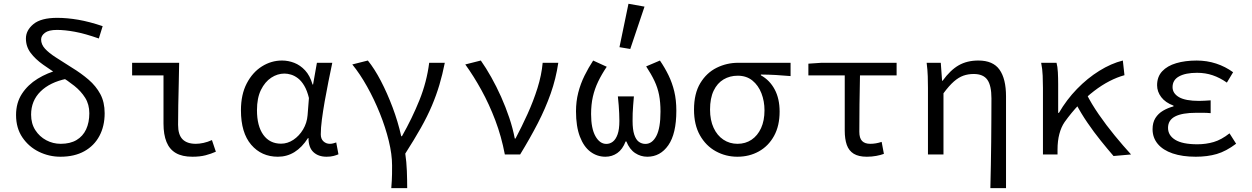

<svg xmlns="http://www.w3.org/2000/svg" viewBox="-20 -819 6640 1018"><path d="M300.4 12Q240.3 12 186.5 -14.2Q132.7 -40.5 98.9 -90.1Q65.1 -139.7 65.1 -209.2Q65.1 -273.8 96.4 -321.8Q127.8 -369.8 179.7 -401.6Q231.6 -433.4 292.5 -449.2L333.4 -401.4Q245 -383.2 194.9 -334Q144.9 -284.7 144.9 -211.2Q144.9 -163.7 167.2 -129.1Q189.5 -94.5 225.2 -75.5Q260.8 -56.5 301.9 -56.5Q352.1 -56.5 385.8 -76.5Q419.5 -96.6 436.6 -133.1Q453.6 -169.7 453.6 -218.4Q453.6 -265.4 431.6 -300.4Q409.7 -335.4 374.3 -363.7Q338.9 -392 297.2 -417.2Q249.6 -447.1 208.5 -476.2Q167.4 -505.3 142.4 -538.7Q117.4 -572.1 117.4 -614.9Q117.4 -658.3 157.5 -691.4Q197.7 -724.4 283.3 -724.4Q335.7 -724.4 394.7 -714.3Q453.7 -704.2 524.3 -680.3L504 -614.9Q430.3 -640.8 376.8 -650.6Q323.4 -660.4 282 -660.4Q238.3 -660.4 218.2 -645.1Q198 -629.9 198 -609.5Q198 -583.5 218.4 -561Q238.9 -538.5 276 -514.7Q313.1 -490.9 361.7 -460.1Q410.5 -430.3 449.6 -396.7Q488.8 -363.1 511.9 -320.2Q534.9 -277.3 534.9 -218.9Q534.9 -150.2 507.1 -98.2Q479.3 -46.1 427 -17.1Q374.7 12 300.4 12Z M1000.1 12Q946.1 12 912.4 -7.6Q878.7 -27.2 862.8 -66.4Q846.9 -105.6 846.9 -163V-419.1H680.5V-486.1H929.9Q929.1 -431.7 927.7 -373.9Q926.3 -316 925.2 -260.7Q924.2 -205.5 924.2 -157Q924.2 -104.5 947.9 -80.5Q971.5 -56.5 1018.3 -56.5Q1036.7 -56.5 1059 -61.3Q1081.3 -66.1 1103.7 -76.3L1124.5 -14.7Q1099.5 -3.5 1069.9 4.3Q1040.2 12 1000.1 12Z M1453.5 12Q1366.4 12 1311.9 -51.5Q1257.5 -115.1 1257.5 -234.2Q1257.5 -318.1 1288.3 -376.9Q1319 -435.7 1368.7 -466.9Q1418.3 -498.1 1475.4 -498.1Q1508.4 -498.1 1540.2 -485.8Q1571.9 -473.5 1597.6 -446Q1623.4 -418.4 1637.2 -370.9H1639.9L1660.3 -486.1H1741.8Q1731.8 -438.1 1721.2 -385.6Q1710.7 -333.1 1701.6 -281.8Q1692.6 -230.4 1686.7 -185.4Q1680.8 -140.4 1680.8 -106.8Q1680.8 -82.4 1695 -69.5Q1709.1 -56.5 1728.8 -56.5Q1737.1 -56.5 1746 -58.6Q1755 -60.7 1762.7 -63.7L1774.5 -0.9Q1764.6 3.5 1748.8 7.8Q1733 12 1711.4 12Q1668.4 12 1642.2 -12.1Q1615.9 -36.2 1615.6 -86.8H1612.9Q1549.6 12 1453.5 12ZM1470.2 -57.2Q1504.5 -57.2 1535.5 -77.7Q1566.4 -98.3 1587 -132.7Q1607.5 -167.1 1610.8 -207.9L1618 -299.5Q1608.3 -339.1 1593 -364.8Q1577.7 -390.4 1559.6 -404.1Q1541.4 -417.9 1523 -423.4Q1504.7 -428.9 1488.1 -428.9Q1451.3 -428.9 1417.9 -407Q1384.6 -385 1363.5 -342.1Q1342.5 -299.2 1342.5 -234.9Q1342.5 -150.9 1376.2 -104Q1410 -57.2 1470.2 -57.2Z M2054.6 178.5Q2056.3 156.6 2057.3 139.4Q2058.4 122.2 2058.6 103.5Q2058.8 84.9 2058.8 58Q2058.8 -0.4 2041.4 -71.9Q2024 -143.4 1994.1 -217.9Q1964.2 -292.3 1926.4 -359.9Q1888.7 -427.4 1847.9 -477.3L1930.4 -498.1Q1965.6 -454.8 1999.3 -390.2Q2033 -325.6 2061.6 -249.6Q2090.2 -173.5 2107.3 -96.9H2111.3Q2165.2 -191.8 2204 -288.2Q2242.8 -384.7 2255.6 -486.1H2338.4Q2326.1 -424 2309.7 -369Q2293.3 -314 2269.8 -258.4Q2246.2 -202.7 2211.6 -141.2Q2176.9 -79.7 2128.8 -4.6Q2135.3 38.3 2137.2 87.4Q2139 136.5 2139 178.5Z M2656.7 0Q2638.6 -95.5 2606.2 -180.9Q2573.8 -266.3 2532.9 -340.6Q2492 -415 2447 -477.3L2529.4 -498.1Q2556.9 -459.1 2584.6 -409.8Q2612.3 -360.5 2636.8 -305.9Q2661.2 -251.3 2680.1 -195.1Q2699 -139 2709.4 -84.6H2713.4Q2746.5 -147.2 2777.3 -215.1Q2808.1 -283 2829.8 -351.9Q2851.4 -420.7 2857.3 -486.1H2940.1Q2927.6 -401.5 2899.8 -322.9Q2872 -244.3 2831.4 -165.4Q2790.7 -86.5 2737.8 0Z M3190 12Q3146 12 3110.5 -14.5Q3075 -41 3054.5 -95Q3034 -149 3034 -229Q3034 -281 3046 -328Q3058 -375 3079 -417.5Q3100 -460 3125 -498L3197 -465Q3170 -425 3151.5 -386.5Q3133 -348 3123.5 -306.5Q3114 -265 3114 -214Q3114 -138 3137 -97Q3160 -56 3195 -56Q3214 -56 3229.5 -68Q3245 -80 3254.5 -106.5Q3264 -133 3264 -178Q3264 -198 3263 -218Q3262 -238 3260.5 -260Q3259 -282 3256 -308H3341Q3339 -282 3337 -260Q3335 -238 3334.5 -218Q3334 -198 3334 -178Q3334 -132 3343 -105Q3352 -78 3367.5 -67Q3383 -56 3402 -56Q3438 -56 3460 -98Q3482 -140 3482 -227Q3482 -277 3474.5 -315.5Q3467 -354 3450 -390Q3433 -426 3406 -467L3479 -498Q3505 -460 3524.5 -420Q3544 -380 3555 -334.5Q3566 -289 3566 -232Q3566 -110 3523.5 -49Q3481 12 3412 12Q3377 12 3347.5 -7.5Q3318 -27 3301 -69H3297Q3281 -27 3253 -7.5Q3225 12 3190 12ZM3321.7 -559.3 3264.5 -568.9 3312.2 -799 3397.3 -783.9Z M3889.6 12Q3828 12 3775.4 -16.9Q3722.8 -45.7 3691.2 -101.5Q3659.7 -157.2 3659.7 -237.7Q3659.7 -323 3693 -378.2Q3726.3 -433.3 3779.8 -459.7Q3833.3 -486.1 3893.8 -486.1H4171.7V-415.6Q4129.8 -419.4 4092.9 -421.4Q4056 -423.5 4014.2 -423.8V-419.8Q4061.2 -393.9 4087.4 -344.8Q4113.6 -295.8 4113.6 -227.4Q4113.6 -151.7 4084 -98.2Q4054.4 -44.6 4003.6 -16.3Q3952.9 12 3889.6 12ZM3890.3 -56.5Q3932.5 -56.5 3964.7 -78.1Q3996.9 -99.8 4015.2 -139.6Q4033.4 -179.4 4033.4 -234Q4033.4 -282.6 4017.1 -324.6Q4000.7 -366.6 3969.2 -392.1Q3937.6 -417.6 3891.6 -417.6Q3849.7 -417.6 3816.4 -397.9Q3783.1 -378.2 3763.9 -338.3Q3744.7 -298.4 3744.7 -237.7Q3744.7 -182 3763.6 -141.3Q3782.4 -100.5 3815.5 -78.5Q3848.5 -56.5 3890.3 -56.5Z M4576 12Q4532.5 12 4506.6 -3.8Q4480.8 -19.7 4469.8 -50.6Q4458.9 -81.5 4458.9 -126.6V-419.1H4266.1V-481.4L4335.8 -486.1H4733.9V-419.1H4539.7Q4537.9 -341.7 4537.1 -266.1Q4536.2 -190.5 4536.2 -120.6Q4536.2 -86.4 4550.8 -71.5Q4565.4 -56.5 4594.2 -56.5Q4608.9 -56.5 4623.9 -59Q4638.9 -61.6 4654.6 -66.7L4666.5 -3.2Q4649.8 3.1 4626.2 7.5Q4602.6 12 4576 12Z M5231 178.5Q5232.4 119.3 5233.6 57.3Q5234.8 -4.7 5235.4 -66.4Q5235.9 -128.2 5236.3 -186.6Q5236.7 -245.1 5236.7 -297.4Q5236.7 -365.6 5215 -396.1Q5193.3 -426.7 5142.6 -426.7Q5113.1 -426.7 5087.9 -417.8Q5062.7 -408.9 5037.6 -386.9Q5012.4 -364.9 4982.4 -324.4V0H4900.1V-352.6Q4900.1 -382 4899.1 -414.9Q4898 -447.9 4893.2 -486.1H4968.1L4975 -390.9H4977.8Q5018.9 -447.5 5063.1 -472.8Q5107.4 -498.1 5167.4 -498.1Q5245.2 -498.1 5279.6 -449.5Q5314 -401 5314 -308V178.5Z M5509.8 0V-352.6Q5509.8 -382 5508.4 -417.8Q5507 -453.6 5500.3 -486.1H5581.8Q5587.2 -466.8 5588.9 -435.9Q5590.5 -404.9 5590.5 -372.7V-220.6H5594.5Q5635 -290.4 5690.3 -347.4Q5745.7 -404.4 5808.6 -443.5Q5871.5 -482.6 5933.4 -498.1L5942 -420.3Q5902.8 -409.6 5862 -388.5Q5821.1 -367.4 5780.7 -336.3Q5740.2 -305.2 5700.6 -263.9Q5661 -222.7 5624.4 -171.5Q5606.6 -145.6 5596.9 -108.9Q5587.1 -72.3 5587.1 -25.3V0ZM5884.1 8.2Q5853.2 -27.4 5816.6 -72.9Q5779.9 -118.3 5745.6 -168.6Q5711.2 -218.8 5685.1 -269L5740.3 -321.6Q5766.6 -269.1 5806 -212.1Q5845.3 -155.2 5890.2 -100.5Q5935.1 -45.8 5977 0Z M6320 12Q6249 12 6197.5 -5.5Q6146 -23 6118.5 -56Q6091 -89 6091 -134Q6091 -169 6106 -193Q6121 -217 6146.5 -232Q6172 -247 6202 -255V-259Q6159 -275 6137 -304Q6115 -333 6115 -367Q6115 -412 6142 -441Q6169 -470 6216.5 -484Q6264 -498 6325 -498Q6379 -498 6428 -482Q6477 -466 6518 -436L6485 -381Q6448 -407 6409.5 -420Q6371 -433 6327 -433Q6266 -433 6231.5 -414Q6197 -395 6197 -357Q6197 -324 6231 -304Q6265 -284 6338 -284Q6352 -284 6366.5 -285Q6381 -286 6399 -287V-219Q6378 -221 6359.5 -221Q6341 -221 6323 -221Q6248 -221 6210.5 -201.5Q6173 -182 6173 -141Q6173 -101 6211.5 -77.5Q6250 -54 6329 -54Q6374 -54 6415 -66Q6456 -78 6499 -112L6534 -57Q6481 -17 6431.5 -2.5Q6382 12 6320 12Z"/></svg>

Font: Source Code Pro ExtraLight
Style: Regular
Weight: 200
Monospace: yes
Designer: Paul D. Hunt, Teo Tuominen
Foundry: Adobe
Version: Version 1.026;hotconv 1.1.0;makeotfexe 2.6.0